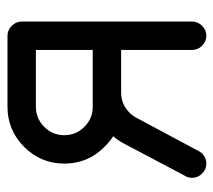

<svg xmlns="http://www.w3.org/2000/svg" viewBox="-50 -538 587 528"><g transform="rotate(-90 244.0 -273.5)"><path d="M410.2 -546.9Q425.8 -546.9 437.5 -535.2Q449.2 -523.4 449.2 -507.8V-39.1Q449.2 -23.4 437.5 -11.7Q425.8 0 410.2 0Q394.5 0 382.8 -11.7Q371.1 -23.4 371.1 -39.1V-234.4H253.9Q221.7 -234.4 198.7 -211.4Q189.5 -202.1 184.1 -191.4L94.7 -24.4Q91.8 -17.1 86.4 -11.7Q74.7 0 58.6 0Q43 0 31.2 -11.7Q19.5 -23.4 19.5 -39.1Q19.5 -51.3 25.9 -60.5L114.7 -228.5Q122.6 -243.2 133.8 -256.3Q118.2 -266.1 104.5 -280.3Q58.6 -325.7 58.6 -390.6Q58.6 -455.1 104.5 -501Q150.4 -546.9 214.8 -546.9ZM371.1 -312.5V-468.8H214.8Q182.6 -468.8 159.7 -445.8Q136.7 -422.9 136.7 -390.6Q136.7 -358.4 159.7 -335.4Q182.6 -312.5 214.8 -312.5Z"/></g></svg>

Font: Comfortaa
Style: Regular
Weight: 400
Designer: Johan Aakerlund
Foundry: Johan Aakerlund
Version: Version 2.001; ttfautohint (v1.4.1)